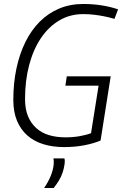

<svg xmlns="http://www.w3.org/2000/svg" viewBox="-20 -730 618 966"><path d="M302 10Q245 10 198 -4.5Q151 -19 117.5 -48.5Q84 -78 65.5 -122.5Q47 -167 47 -227Q47 -311 62.5 -384.5Q78 -458 107.5 -518Q137 -578 180 -621Q223 -664 278 -687Q333 -710 399 -710Q447 -710 491.5 -703Q536 -696 574 -683L556 -635Q529 -643 503.5 -648Q478 -653 452.5 -656Q427 -659 398 -659Q332 -659 278 -627Q224 -595 185.5 -537.5Q147 -480 126.5 -402Q106 -324 106 -232Q106 -181 121 -145Q136 -109 163 -85Q190 -61 227 -50Q264 -39 309 -39Q348 -39 381.5 -45Q415 -51 438 -60L476 -299H309L316 -346H537L486 -23Q454 -9 406.5 0.5Q359 10 302 10ZM249 67H304Q306 74 306 81Q306 88 305 95Q302 117 295 138Q288 159 276.5 178Q265 197 250 216H202Q223 185 235 155.5Q247 126 250 99Q251 89 250.5 81Q250 73 249 67Z"/></svg>

Font: Georama Light
Style: Italic
Weight: 300
Italic angle: -9°
Designer: Jean-Baptiste Levee
Foundry: Production Type
Version: Version 1.001